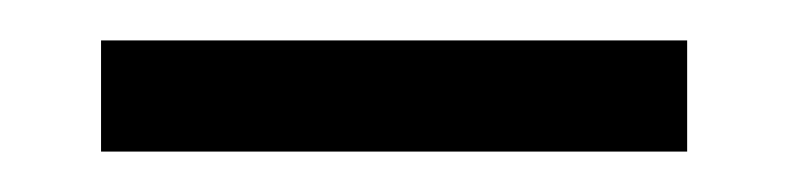

<svg xmlns="http://www.w3.org/2000/svg" viewBox="-20 -630 390 95"><path d="M320 -555V-610H30V-555Z"/></svg>

Font: STIX Two Math
Style: Regular
Weight: 400
Designer: Ross Mills, John Hudson & Paul Hanslow, Tiro Typeworks Ltd; with portions MicroPress Inc., with additions and correction
Foundry: Tiro Typeworks Ltd
Version: Version 2.02 b142